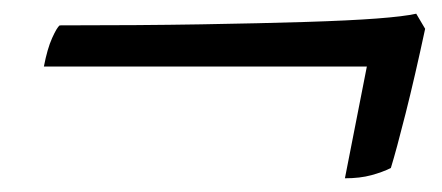

<svg xmlns="http://www.w3.org/2000/svg" viewBox="-20 -430 645 280"><path d="M483 -170 515 -333H44Q49 -359 56 -374.5Q63 -390 67 -393Q184 -393 273 -394.5Q362 -396 426 -398Q490 -400 529.5 -403Q569 -406 587 -410L600 -388Q585 -318 571.5 -264.5Q558 -211 550 -185Q538 -179 521.5 -174.5Q505 -170 483 -170Z"/></svg>

Font: Texturina 12pt SemiBold
Style: Italic
Weight: 600
Italic angle: -11°
Version: Version 1.002